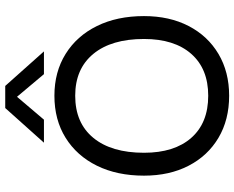

<svg xmlns="http://www.w3.org/2000/svg" viewBox="-101 -787 896 734"><g transform="rotate(-90 347.0 -420.0)"><path d="M301 -848H385.5L517.5 -700H430.5L344 -803L256.5 -700H168.5ZM42.5 -317.5Q42.5 -420.5 80.5 -497.5Q118.5 -574.5 187.2 -617.2Q256 -660 348 -660Q439 -660 507.8 -617.2Q576.5 -574.5 614.5 -497.5Q652.5 -420.5 652.5 -317.5Q652.5 -220 614.5 -146.8Q576.5 -73.5 507.8 -32.8Q439 8 348 8Q256 8 187.2 -32.8Q118.5 -73.5 80.5 -146.8Q42.5 -220 42.5 -317.5ZM565 -317.5Q565 -442 508 -511.2Q451 -580.5 348 -580.5Q244 -580.5 187 -511.2Q130 -442 130 -317.5Q130 -201.5 187 -136.8Q244 -72 348 -72Q451 -72 508 -136.8Q565 -201.5 565 -317.5Z"/></g></svg>

Font: Overused Grotesk
Style: Regular
Weight: 450
Version: Version 0.004